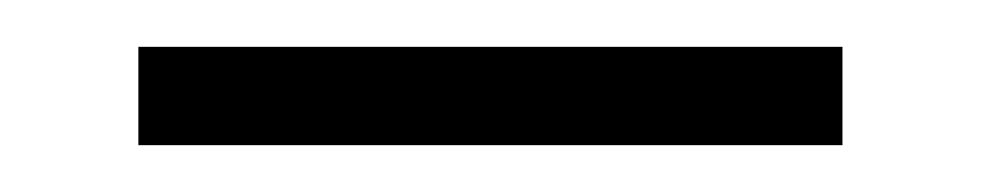

<svg xmlns="http://www.w3.org/2000/svg" viewBox="-20 -290 419 82"><path d="M39.1 -228V-270H339.8V-228Z"/></svg>

Font: Wesal
Style: Regular
Weight: 400
Designer: Ahmed zaza
Foundry: Ahmed zaza
Version: Version 2.01